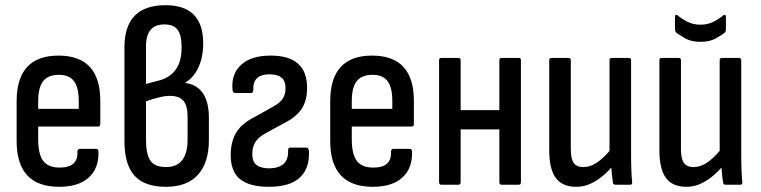

<svg xmlns="http://www.w3.org/2000/svg" viewBox="-20 -711 2928 739"><path d="M208 8Q44 8 44 -168V-321Q44 -497 205 -497Q366 -497 366 -323V-234Q366 -224 358 -224H127V-175Q127 -117 146.5 -91.5Q166 -66 210 -66Q281 -66 278 -127Q278 -138 287 -138H351Q358 -138 359 -128Q361 -63 321.5 -27.5Q282 8 208 8ZM127 -292H283V-322Q283 -375 264.5 -399Q246 -423 207 -423Q165 -423 146 -398.5Q127 -374 127 -322Z M619 8Q536 8 497.5 -35Q459 -78 459 -168V-529Q459 -691 617 -691Q762 -691 762 -545Q762 -490 743.5 -451Q725 -412 693 -393V-392Q784 -379 784 -257V-172Q784 -85 742 -38.5Q700 8 619 8ZM542 -388 595 -402Q635 -413 657 -444Q679 -475 679 -529Q679 -576 663.5 -596.5Q648 -617 613 -617Q542 -617 542 -534ZM619 -68Q702 -68 702 -174V-261Q702 -305 685.5 -323.5Q669 -342 635 -342Q615 -342 591 -336Q567 -330 542 -321V-172Q542 -117 559 -92.5Q576 -68 619 -68Z M1015 8Q941 8 904.5 -21Q868 -50 868 -114Q868 -162 886.5 -196Q905 -230 946 -253L1032 -301Q1059 -316 1069 -332.5Q1079 -349 1079 -373Q1079 -425 1018 -425Q952 -425 955 -365Q955 -353 946 -353H885Q876 -353 875 -365Q869 -425 907.5 -461Q946 -497 1022 -497Q1162 -497 1162 -373Q1162 -327 1143.5 -296Q1125 -265 1083 -242L1000 -197Q974 -182 962.5 -163.5Q951 -145 951 -118Q951 -88 968 -75.5Q985 -63 1018 -63Q1091 -65 1089 -131Q1088 -143 1097 -143H1159Q1167 -143 1169 -131Q1173 -65 1135 -28.5Q1097 8 1015 8Z M1415 8Q1251 8 1251 -168V-321Q1251 -497 1412 -497Q1573 -497 1573 -323V-234Q1573 -224 1565 -224H1334V-175Q1334 -117 1353.5 -91.5Q1373 -66 1417 -66Q1488 -66 1485 -127Q1485 -138 1494 -138H1558Q1565 -138 1566 -128Q1568 -63 1528.5 -27.5Q1489 8 1415 8ZM1334 -292H1490V-322Q1490 -375 1471.5 -399Q1453 -423 1414 -423Q1372 -423 1353 -398.5Q1334 -374 1334 -322Z M1679 0Q1670 0 1670 -10V-479Q1670 -488 1679 -488H1744Q1753 -488 1753 -479V-287H1902V-479Q1902 -488 1911 -488H1977Q1985 -488 1985 -479V-10Q1985 0 1977 0H1911Q1902 0 1902 -10V-213H1753V-10Q1753 0 1744 0Z M2198 8Q2144 8 2119 -26.5Q2094 -61 2094 -132V-479Q2094 -488 2103 -488H2168Q2177 -488 2177 -479V-138Q2177 -99 2188.5 -83.5Q2200 -68 2225 -68Q2251 -68 2275 -83.5Q2299 -99 2326 -130V-479Q2326 -488 2335 -488H2400Q2409 -488 2409 -479V-122Q2409 -85 2410 -58Q2411 -31 2413 -11Q2415 0 2405 0H2349Q2340 0 2339 -9Q2335 -35 2333 -66Q2302 -31 2268 -11.5Q2234 8 2198 8Z M2622 8Q2568 8 2543 -26.5Q2518 -61 2518 -132V-479Q2518 -488 2527 -488H2592Q2601 -488 2601 -479V-138Q2601 -99 2612.5 -83.5Q2624 -68 2649 -68Q2675 -68 2699 -83.5Q2723 -99 2750 -130V-479Q2750 -488 2759 -488H2824Q2833 -488 2833 -479V-122Q2833 -85 2834 -58Q2835 -31 2837 -11Q2839 0 2829 0H2773Q2764 0 2763 -9Q2759 -35 2757 -66Q2726 -31 2692 -11.5Q2658 8 2622 8ZM2676 -550Q2641 -550 2618 -563Q2595 -576 2582 -586Q2578 -592 2578 -598V-647Q2578 -652 2581 -653.5Q2584 -655 2588 -652Q2603 -639 2625.5 -627.5Q2648 -616 2676 -616Q2704 -616 2726.5 -627.5Q2749 -639 2764 -652Q2768 -655 2771 -653.5Q2774 -652 2774 -647V-598Q2774 -590 2770 -586Q2757 -575 2734 -562.5Q2711 -550 2676 -550Z"/></svg>

Font: Sofia Sans Condensed Medium
Style: Regular
Weight: 500
Designer: Botio Nikoltchev, Ani Petrova
Foundry: lettersoup
Version: Version 4.101; ttfautohint (v1.8.4.7-5d5b)